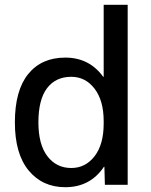

<svg xmlns="http://www.w3.org/2000/svg" viewBox="-20 -770 629 800"><path d="M512 -750V0H417L415 -75H413Q356 10 252 10Q157 10 99.5 -59.5Q42 -129 42 -260Q42 -393 97.5 -461.5Q153 -530 252 -530Q352 -530 410 -450H412V-750ZM140 -260Q140 -168 177.5 -119Q215 -70 277 -70Q336 -70 374 -119Q412 -168 412 -255V-265Q412 -351 374 -400.5Q336 -450 277 -450Q212 -450 176 -402.5Q140 -355 140 -260Z"/></svg>

Font: Mplus 1p Medium
Style: Regular
Weight: 500
Version: Version 1.061